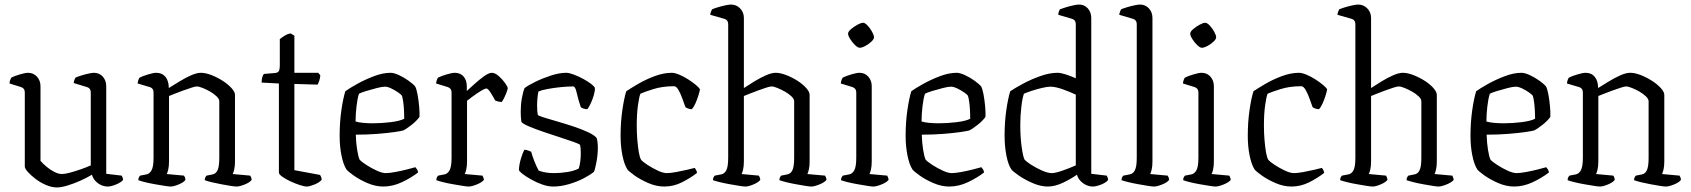

<svg xmlns="http://www.w3.org/2000/svg" viewBox="-20 -820 7433 844"><path d="M230 4Q208 4 183 -6.5Q158 -17 137 -33Q116 -49 102.5 -64Q89 -79 89 -88V-414Q89 -432 73 -437L22 -453Q22 -462 25 -469Q28 -476 30 -479Q44 -486 67.5 -493Q91 -500 103 -500Q127 -500 142.5 -483Q158 -466 158 -441V-113Q167 -102 183.5 -88Q200 -74 218.5 -64.5Q237 -55 252 -55Q265 -55 287.5 -61Q310 -67 334.5 -75.5Q359 -84 379 -93V-414Q379 -432 363 -437L304 -455Q305 -464 307.5 -470Q310 -476 312 -479Q321 -483 337 -488Q353 -493 369 -496.5Q385 -500 393 -500Q417 -500 432 -483Q447 -466 447 -441V-56L515 -48Q516 -46 518.5 -40.5Q521 -35 521 -29Q512 -18 490 -9Q468 0 454 0Q430 0 410 -15Q390 -30 384 -52Q363 -39 334 -26Q305 -13 277 -4.5Q249 4 230 4Z M730 0Q723 0 704 -3Q685 -6 662 -10Q639 -14 618.5 -19Q598 -24 588 -28Q588 -35 590.5 -40Q593 -45 596 -48L622 -53Q637 -55 646 -71Q655 -87 655 -126V-414Q655 -432 639 -437L585 -453Q586 -462 588.5 -469Q591 -476 594 -479Q608 -486 631.5 -493Q655 -500 667 -500Q693 -500 707.5 -482Q722 -464 722 -433Q743 -446 769 -462Q795 -478 820 -489Q845 -500 863 -500Q884 -500 909.5 -490Q935 -480 958.5 -465Q982 -450 997.5 -433Q1013 -416 1013 -403V-111Q1013 -89 1009.5 -74.5Q1006 -60 1003 -55L1080 -48Q1082 -45 1084 -40Q1086 -35 1086 -29Q1078 -18 1055.5 -9Q1033 0 1020 0Q1012 0 993.5 -3Q975 -6 953 -10Q931 -14 910.5 -19Q890 -24 880 -28Q880 -35 882.5 -40Q885 -45 888 -48L913 -53Q928 -55 936 -71Q944 -87 944 -126V-375Q944 -385 932 -396.5Q920 -408 903.5 -417.5Q887 -427 870.5 -433.5Q854 -440 845 -440Q838 -440 821.5 -434.5Q805 -429 785 -422Q765 -415 748 -408Q731 -401 723 -398V-111Q723 -89 719.5 -74.5Q716 -60 713 -55L789 -48Q791 -45 793 -40Q795 -35 795 -29Q787 -18 765 -9Q743 0 730 0Z M1329 0Q1318 0 1298 -6.5Q1278 -13 1256.5 -23Q1235 -33 1220.5 -43.5Q1206 -54 1206 -61V-453L1130 -457Q1130 -473 1133.5 -482.5Q1137 -492 1140 -495L1188 -499Q1202 -500 1206 -508Q1210 -516 1210 -531V-648Q1218 -655 1232 -663.5Q1246 -672 1258 -673L1274 -663V-500H1379L1388 -489Q1387 -475 1383 -464Q1379 -453 1376 -448L1274 -451V-72L1387 -51Q1389 -48 1391.5 -42.5Q1394 -37 1394 -30Q1385 -18 1362.5 -9Q1340 0 1329 0Z M1665 0Q1630 0 1594.5 -15.5Q1559 -31 1534 -49Q1509 -67 1503 -75Q1489 -97 1481 -137Q1473 -177 1473 -223Q1473 -282 1480.5 -334.5Q1488 -387 1498 -419Q1516 -432 1550 -451Q1584 -470 1623.5 -485Q1663 -500 1697 -500Q1712 -500 1734.5 -489.5Q1757 -479 1777 -464.5Q1797 -450 1805 -440Q1811 -429 1815.5 -404.5Q1820 -380 1822.5 -352.5Q1825 -325 1824 -306Q1811 -288 1788.5 -270.5Q1766 -253 1754 -247Q1745 -244 1714 -239.5Q1683 -235 1638.5 -231.5Q1594 -228 1544 -228Q1545 -192 1550 -161Q1555 -130 1561 -118Q1569 -109 1590.5 -95Q1612 -81 1636 -70Q1660 -59 1676 -59Q1691 -59 1718 -64Q1745 -69 1770.5 -75.5Q1796 -82 1806 -85Q1809 -82 1813 -75.5Q1817 -69 1818 -62Q1787 -38 1746.5 -19Q1706 0 1665 0ZM1618 -278Q1657 -278 1697.5 -283Q1738 -288 1757 -298Q1757 -313 1756 -333.5Q1755 -354 1752.5 -372Q1750 -390 1747 -399Q1744 -404 1730.5 -413.5Q1717 -423 1700.5 -431Q1684 -439 1672 -439Q1660 -439 1636.5 -433Q1613 -427 1590 -420Q1567 -413 1558 -408Q1551 -387 1547 -351.5Q1543 -316 1543 -286Q1555 -282 1576 -280Q1597 -278 1618 -278Z M2040 0Q2033 0 2014 -3Q1995 -6 1972 -10Q1949 -14 1928.5 -19Q1908 -24 1898 -28Q1898 -35 1900.5 -40Q1903 -45 1906 -48L1932 -53Q1947 -55 1956 -71Q1965 -87 1965 -126V-414Q1965 -431 1949 -437L1897 -453Q1898 -462 1900.5 -469Q1903 -476 1906 -479Q1920 -486 1943.5 -493Q1967 -500 1979 -500Q2004 -500 2018 -483.5Q2032 -467 2032 -440V-420Q2045 -432 2066 -451Q2087 -470 2108 -485Q2129 -500 2142 -500Q2156 -500 2172.5 -485.5Q2189 -471 2200.5 -454.5Q2212 -438 2212 -432Q2211 -424 2203 -404.5Q2195 -385 2186 -372Q2177 -372 2169 -374Q2161 -376 2157 -378Q2148 -395 2136.5 -413Q2125 -431 2118 -431Q2111 -431 2092.5 -419.5Q2074 -408 2056.5 -395Q2039 -382 2033 -377V-111Q2033 -89 2029.5 -74.5Q2026 -60 2023 -55L2101 -48Q2102 -45 2104.5 -40Q2107 -35 2107 -29Q2098 -18 2075.5 -9Q2053 0 2040 0Z M2412 0Q2389 0 2363.5 -9Q2338 -18 2315 -31Q2292 -44 2277 -55.5Q2262 -67 2261 -73Q2262 -96 2269.5 -121.5Q2277 -147 2285 -162Q2295 -161 2303 -158Q2311 -155 2315 -153Q2319 -137 2328.5 -112.5Q2338 -88 2348 -70Q2377 -59 2415 -59Q2442 -59 2472 -63.5Q2502 -68 2524 -79Q2533 -106 2533 -148Q2533 -170 2530 -183Q2527 -187 2502 -196Q2477 -205 2441 -216.5Q2405 -228 2368.5 -240.5Q2332 -253 2305 -264.5Q2278 -276 2272 -284Q2269 -304 2269 -329Q2269 -360 2274 -388Q2279 -416 2286 -433Q2302 -445 2333.5 -460.5Q2365 -476 2402 -488Q2439 -500 2469 -500Q2482 -500 2503 -492Q2524 -484 2545 -472.5Q2566 -461 2580 -450Q2594 -439 2595 -433Q2596 -422 2590.5 -402.5Q2585 -383 2576.5 -365Q2568 -347 2562 -340Q2552 -340 2544 -343Q2536 -346 2533 -349Q2521 -385 2515 -412.5Q2509 -440 2500 -440Q2476 -440 2445.5 -437Q2415 -434 2388 -429Q2361 -424 2347 -418Q2344 -405 2342.5 -388.5Q2341 -372 2341 -356Q2341 -331 2344 -315Q2347 -311 2371 -303.5Q2395 -296 2430 -286Q2465 -276 2501 -264Q2537 -252 2565 -239Q2593 -226 2603 -213Q2608 -196 2608 -172Q2608 -140 2602 -108Q2596 -76 2591 -65Q2576 -52 2546.5 -36.5Q2517 -21 2481 -10.5Q2445 0 2412 0Z M2900 0Q2865 0 2829.5 -15.5Q2794 -31 2769 -49Q2744 -67 2738 -75Q2724 -97 2716 -137Q2708 -177 2708 -223Q2708 -282 2715.5 -334.5Q2723 -387 2733 -419Q2751 -431 2784 -450.5Q2817 -470 2857 -485Q2897 -500 2933 -500Q2946 -500 2965.5 -492Q2985 -484 3004.5 -471.5Q3024 -459 3038.5 -447Q3053 -435 3057 -427Q3055 -416 3049.5 -398.5Q3044 -381 3036.5 -364.5Q3029 -348 3021 -340Q3012 -340 3004.5 -343Q2997 -346 2993 -349Q2987 -365 2979.5 -386.5Q2972 -408 2962.5 -424.5Q2953 -441 2943 -441Q2892 -441 2851 -428Q2810 -415 2795 -408Q2789 -392 2784 -355Q2779 -318 2779 -267Q2779 -237 2781.5 -206Q2784 -175 2788 -151.5Q2792 -128 2798 -118Q2805 -109 2826.5 -95Q2848 -81 2871.5 -70Q2895 -59 2911 -59Q2926 -59 2951 -63.5Q2976 -68 2999.5 -73.5Q3023 -79 3034 -82Q3036 -79 3039.5 -73.5Q3043 -68 3044 -60Q3013 -36 2976.5 -18Q2940 0 2900 0Z M3257 0Q3249 0 3230.5 -3Q3212 -6 3189 -10Q3166 -14 3145.5 -19Q3125 -24 3114 -28Q3114 -35 3116.5 -40Q3119 -45 3122 -48L3148 -53Q3164 -55 3172.5 -71Q3181 -87 3181 -126V-714Q3181 -732 3165 -737L3102 -755Q3103 -762 3105.5 -769Q3108 -776 3110 -779Q3119 -783 3135.5 -788Q3152 -793 3168.5 -796.5Q3185 -800 3193 -800Q3217 -800 3233.5 -783Q3250 -766 3250 -741V-433Q3271 -447 3296.5 -462.5Q3322 -478 3347 -489Q3372 -500 3390 -500Q3410 -500 3436 -490Q3462 -480 3485.5 -465Q3509 -450 3524 -433Q3539 -416 3539 -403V-111Q3539 -89 3535.5 -74.5Q3532 -60 3529 -55L3607 -48Q3608 -45 3610.5 -40Q3613 -35 3613 -29Q3604 -18 3581.5 -9Q3559 0 3546 0Q3539 0 3520.5 -3Q3502 -6 3479.5 -10Q3457 -14 3437 -19Q3417 -24 3406 -28Q3406 -35 3408.5 -40Q3411 -45 3414 -48L3439 -53Q3455 -55 3463 -71Q3471 -87 3471 -126V-375Q3471 -385 3459 -396.5Q3447 -408 3430 -417.5Q3413 -427 3397 -433.5Q3381 -440 3372 -440Q3364 -440 3347.5 -434.5Q3331 -429 3311.5 -422Q3292 -415 3275 -408Q3258 -401 3250 -398V-111Q3250 -89 3246.5 -74.5Q3243 -60 3240 -55L3316 -48Q3317 -45 3319.5 -40Q3322 -35 3322 -29Q3313 -18 3291.5 -9Q3270 0 3257 0Z M3819 0Q3812 0 3793 -3Q3774 -6 3751 -10Q3728 -14 3707.5 -19Q3687 -24 3677 -28Q3677 -35 3679.5 -40Q3682 -45 3685 -48L3711 -53Q3726 -55 3735 -71Q3744 -87 3744 -126V-414Q3744 -431 3728 -437L3676 -453Q3677 -462 3679.5 -469Q3682 -476 3685 -479Q3699 -486 3722.5 -493Q3746 -500 3758 -500Q3782 -500 3797 -483Q3812 -466 3812 -441V-111Q3812 -89 3808.5 -74.5Q3805 -60 3802 -55L3880 -48Q3881 -45 3883.5 -40Q3886 -35 3886 -29Q3877 -18 3854.5 -9Q3832 0 3819 0ZM3759 -610Q3751 -610 3739 -621.5Q3727 -633 3717.5 -648Q3708 -663 3708 -672Q3708 -681 3721 -692Q3734 -703 3749.5 -711.5Q3765 -720 3774 -720Q3782 -720 3793.5 -708Q3805 -696 3813.5 -680.5Q3822 -665 3822 -656Q3822 -648 3810.5 -637Q3799 -626 3784 -618Q3769 -610 3759 -610Z M4153 0Q4118 0 4082.5 -15.5Q4047 -31 4022 -49Q3997 -67 3991 -75Q3977 -97 3969 -137Q3961 -177 3961 -223Q3961 -282 3968.5 -334.5Q3976 -387 3986 -419Q4004 -432 4038 -451Q4072 -470 4111.5 -485Q4151 -500 4185 -500Q4200 -500 4222.5 -489.5Q4245 -479 4265 -464.5Q4285 -450 4293 -440Q4299 -429 4303.5 -404.5Q4308 -380 4310.5 -352.5Q4313 -325 4312 -306Q4299 -288 4276.5 -270.5Q4254 -253 4242 -247Q4233 -244 4202 -239.5Q4171 -235 4126.5 -231.5Q4082 -228 4032 -228Q4033 -192 4038 -161Q4043 -130 4049 -118Q4057 -109 4078.5 -95Q4100 -81 4124 -70Q4148 -59 4164 -59Q4179 -59 4206 -64Q4233 -69 4258.5 -75.5Q4284 -82 4294 -85Q4297 -82 4301 -75.5Q4305 -69 4306 -62Q4275 -38 4234.5 -19Q4194 0 4153 0ZM4106 -278Q4145 -278 4185.5 -283Q4226 -288 4245 -298Q4245 -313 4244 -333.5Q4243 -354 4240.5 -372Q4238 -390 4235 -399Q4232 -404 4218.5 -413.5Q4205 -423 4188.5 -431Q4172 -439 4160 -439Q4148 -439 4124.5 -433Q4101 -427 4078 -420Q4055 -413 4046 -408Q4039 -387 4035 -351.5Q4031 -316 4031 -286Q4043 -282 4064 -280Q4085 -278 4106 -278Z M4586 0Q4555 0 4521 -14.5Q4487 -29 4460.5 -47Q4434 -65 4426 -75Q4412 -95 4404 -136Q4396 -177 4396 -225Q4396 -283 4403.5 -335.5Q4411 -388 4421 -419Q4440 -432 4476 -451.5Q4512 -471 4553 -485.5Q4594 -500 4628 -500Q4643 -500 4664.5 -493Q4686 -486 4709 -476V-714Q4709 -732 4693 -737L4632 -755Q4632 -762 4634.5 -769Q4637 -776 4639 -779Q4649 -783 4665.5 -788Q4682 -793 4698.5 -796.5Q4715 -800 4723 -800Q4747 -800 4762 -783Q4777 -766 4777 -741V-56L4845 -48Q4846 -46 4848.5 -40.5Q4851 -35 4851 -29Q4842 -17 4820 -8.5Q4798 0 4784 0Q4761 0 4740.5 -15Q4720 -30 4714 -52Q4687 -33 4652 -16.5Q4617 0 4586 0ZM4604 -59Q4619 -59 4650.5 -70Q4682 -81 4709 -93V-404Q4686 -415 4653 -427Q4620 -439 4597 -439Q4584 -439 4560.5 -433.5Q4537 -428 4514.5 -420.5Q4492 -413 4481 -408Q4474 -389 4469.5 -349Q4465 -309 4465 -271Q4465 -218 4471 -174.5Q4477 -131 4484 -118Q4491 -110 4512.5 -96Q4534 -82 4560 -70.5Q4586 -59 4604 -59Z M5053 0Q5045 0 5026.5 -3Q5008 -6 4985 -10Q4962 -14 4941.5 -19Q4921 -24 4910 -28Q4910 -35 4912.5 -40Q4915 -45 4918 -48L4944 -53Q4960 -55 4968.5 -71Q4977 -87 4977 -126V-714Q4977 -732 4961 -737L4900 -755Q4901 -762 4903.5 -769Q4906 -776 4908 -779Q4917 -783 4933.5 -788Q4950 -793 4966.5 -796.5Q4983 -800 4991 -800Q5015 -800 5030.5 -783Q5046 -766 5046 -741V-111Q5046 -89 5042.5 -74.5Q5039 -60 5036 -55L5113 -48Q5115 -45 5117 -40Q5119 -35 5119 -29Q5111 -18 5088.5 -9Q5066 0 5053 0Z M5323 0Q5316 0 5297 -3Q5278 -6 5255 -10Q5232 -14 5211.5 -19Q5191 -24 5181 -28Q5181 -35 5183.5 -40Q5186 -45 5189 -48L5215 -53Q5230 -55 5239 -71Q5248 -87 5248 -126V-414Q5248 -431 5232 -437L5180 -453Q5181 -462 5183.5 -469Q5186 -476 5189 -479Q5203 -486 5226.5 -493Q5250 -500 5262 -500Q5286 -500 5301 -483Q5316 -466 5316 -441V-111Q5316 -89 5312.5 -74.5Q5309 -60 5306 -55L5384 -48Q5385 -45 5387.5 -40Q5390 -35 5390 -29Q5381 -18 5358.5 -9Q5336 0 5323 0ZM5263 -610Q5255 -610 5243 -621.5Q5231 -633 5221.5 -648Q5212 -663 5212 -672Q5212 -681 5225 -692Q5238 -703 5253.5 -711.5Q5269 -720 5278 -720Q5286 -720 5297.5 -708Q5309 -696 5317.5 -680.5Q5326 -665 5326 -656Q5326 -648 5314.5 -637Q5303 -626 5288 -618Q5273 -610 5263 -610Z M5657 0Q5622 0 5586.5 -15.5Q5551 -31 5526 -49Q5501 -67 5495 -75Q5481 -97 5473 -137Q5465 -177 5465 -223Q5465 -282 5472.5 -334.5Q5480 -387 5490 -419Q5508 -431 5541 -450.5Q5574 -470 5614 -485Q5654 -500 5690 -500Q5703 -500 5722.5 -492Q5742 -484 5761.5 -471.5Q5781 -459 5795.5 -447Q5810 -435 5814 -427Q5812 -416 5806.5 -398.5Q5801 -381 5793.5 -364.5Q5786 -348 5778 -340Q5769 -340 5761.5 -343Q5754 -346 5750 -349Q5744 -365 5736.5 -386.5Q5729 -408 5719.5 -424.5Q5710 -441 5700 -441Q5649 -441 5608 -428Q5567 -415 5552 -408Q5546 -392 5541 -355Q5536 -318 5536 -267Q5536 -237 5538.5 -206Q5541 -175 5545 -151.5Q5549 -128 5555 -118Q5562 -109 5583.5 -95Q5605 -81 5628.5 -70Q5652 -59 5668 -59Q5683 -59 5708 -63.5Q5733 -68 5756.5 -73.5Q5780 -79 5791 -82Q5793 -79 5796.5 -73.5Q5800 -68 5801 -60Q5770 -36 5733.5 -18Q5697 0 5657 0Z M6014 0Q6006 0 5987.5 -3Q5969 -6 5946 -10Q5923 -14 5902.5 -19Q5882 -24 5871 -28Q5871 -35 5873.5 -40Q5876 -45 5879 -48L5905 -53Q5921 -55 5929.5 -71Q5938 -87 5938 -126V-714Q5938 -732 5922 -737L5859 -755Q5860 -762 5862.5 -769Q5865 -776 5867 -779Q5876 -783 5892.5 -788Q5909 -793 5925.5 -796.5Q5942 -800 5950 -800Q5974 -800 5990.5 -783Q6007 -766 6007 -741V-433Q6028 -447 6053.5 -462.5Q6079 -478 6104 -489Q6129 -500 6147 -500Q6167 -500 6193 -490Q6219 -480 6242.5 -465Q6266 -450 6281 -433Q6296 -416 6296 -403V-111Q6296 -89 6292.5 -74.5Q6289 -60 6286 -55L6364 -48Q6365 -45 6367.5 -40Q6370 -35 6370 -29Q6361 -18 6338.5 -9Q6316 0 6303 0Q6296 0 6277.5 -3Q6259 -6 6236.5 -10Q6214 -14 6194 -19Q6174 -24 6163 -28Q6163 -35 6165.5 -40Q6168 -45 6171 -48L6196 -53Q6212 -55 6220 -71Q6228 -87 6228 -126V-375Q6228 -385 6216 -396.5Q6204 -408 6187 -417.5Q6170 -427 6154 -433.5Q6138 -440 6129 -440Q6121 -440 6104.5 -434.5Q6088 -429 6068.5 -422Q6049 -415 6032 -408Q6015 -401 6007 -398V-111Q6007 -89 6003.5 -74.5Q6000 -60 5997 -55L6073 -48Q6074 -45 6076.5 -40Q6079 -35 6079 -29Q6070 -18 6048.5 -9Q6027 0 6014 0Z M6636 0Q6601 0 6565.5 -15.5Q6530 -31 6505 -49Q6480 -67 6474 -75Q6460 -97 6452 -137Q6444 -177 6444 -223Q6444 -282 6451.5 -334.5Q6459 -387 6469 -419Q6487 -432 6521 -451Q6555 -470 6594.5 -485Q6634 -500 6668 -500Q6683 -500 6705.5 -489.5Q6728 -479 6748 -464.5Q6768 -450 6776 -440Q6782 -429 6786.5 -404.5Q6791 -380 6793.5 -352.5Q6796 -325 6795 -306Q6782 -288 6759.5 -270.5Q6737 -253 6725 -247Q6716 -244 6685 -239.5Q6654 -235 6609.5 -231.5Q6565 -228 6515 -228Q6516 -192 6521 -161Q6526 -130 6532 -118Q6540 -109 6561.5 -95Q6583 -81 6607 -70Q6631 -59 6647 -59Q6662 -59 6689 -64Q6716 -69 6741.5 -75.5Q6767 -82 6777 -85Q6780 -82 6784 -75.5Q6788 -69 6789 -62Q6758 -38 6717.5 -19Q6677 0 6636 0ZM6589 -278Q6628 -278 6668.5 -283Q6709 -288 6728 -298Q6728 -313 6727 -333.5Q6726 -354 6723.5 -372Q6721 -390 6718 -399Q6715 -404 6701.5 -413.5Q6688 -423 6671.5 -431Q6655 -439 6643 -439Q6631 -439 6607.5 -433Q6584 -427 6561 -420Q6538 -413 6529 -408Q6522 -387 6518 -351.5Q6514 -316 6514 -286Q6526 -282 6547 -280Q6568 -278 6589 -278Z M7013 0Q7006 0 6987 -3Q6968 -6 6945 -10Q6922 -14 6901.5 -19Q6881 -24 6871 -28Q6871 -35 6873.5 -40Q6876 -45 6879 -48L6905 -53Q6920 -55 6929 -71Q6938 -87 6938 -126V-414Q6938 -432 6922 -437L6868 -453Q6869 -462 6871.5 -469Q6874 -476 6877 -479Q6891 -486 6914.5 -493Q6938 -500 6950 -500Q6976 -500 6990.5 -482Q7005 -464 7005 -433Q7026 -446 7052 -462Q7078 -478 7103 -489Q7128 -500 7146 -500Q7167 -500 7192.5 -490Q7218 -480 7241.5 -465Q7265 -450 7280.5 -433Q7296 -416 7296 -403V-111Q7296 -89 7292.5 -74.5Q7289 -60 7286 -55L7363 -48Q7365 -45 7367 -40Q7369 -35 7369 -29Q7361 -18 7338.5 -9Q7316 0 7303 0Q7295 0 7276.5 -3Q7258 -6 7236 -10Q7214 -14 7193.5 -19Q7173 -24 7163 -28Q7163 -35 7165.5 -40Q7168 -45 7171 -48L7196 -53Q7211 -55 7219 -71Q7227 -87 7227 -126V-375Q7227 -385 7215 -396.5Q7203 -408 7186.5 -417.5Q7170 -427 7153.5 -433.5Q7137 -440 7128 -440Q7121 -440 7104.5 -434.5Q7088 -429 7068 -422Q7048 -415 7031 -408Q7014 -401 7006 -398V-111Q7006 -89 7002.5 -74.5Q6999 -60 6996 -55L7072 -48Q7074 -45 7076 -40Q7078 -35 7078 -29Q7070 -18 7048 -9Q7026 0 7013 0Z"/></svg>

Font: Texturina 72pt Light
Style: Regular
Weight: 300
Designer: Guillermo Torres Carreño
Foundry: Omnibus-Type
Version: Version 1.002; ttfautohint (v1.8.3)